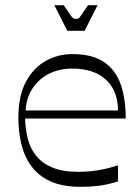

<svg xmlns="http://www.w3.org/2000/svg" viewBox="-20 -707 541 742"><path d="M292 15Q222 15 175.5 -6Q129 -27 101.5 -64.5Q74 -102 62.5 -150Q51 -198 51 -252Q51 -337 80.5 -391.5Q110 -446 157.5 -472Q205 -498 258 -498Q339 -498 384 -466Q429 -434 447.5 -378Q466 -322 466 -249H77Q78 -208 87.5 -170.5Q97 -133 120 -104.5Q143 -76 182.5 -59.5Q222 -43 282 -43Q323 -43 359 -49Q395 -55 436 -68V-6Q395 7 361 11Q327 15 292 15ZM436 -280Q436 -355 390 -398.5Q344 -442 258 -442Q210 -442 170.5 -422.5Q131 -403 106.5 -366.5Q82 -330 79 -280ZM240 -588 190 -687H226Q244 -660 252 -649Q260 -638 264 -636Q268 -634 273 -634Q280 -634 283.5 -636Q287 -638 294.5 -649Q302 -660 320 -687H357L307 -588Z"/></svg>

Font: Ojuju
Style: Regular
Weight: 400
Designer: Chisaokwu Joboson, Mirko Velimirovic
Foundry: Udi Foundry
Version: Version 1.000